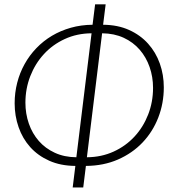

<svg xmlns="http://www.w3.org/2000/svg" viewBox="-20 -786 790 865"><path d="M444.5 -674.5Q510.5 -674 561.5 -651Q612.5 -628 647.2 -589.2Q682 -550.5 700 -499.8Q718 -449 718 -392.5Q718 -320.5 693 -256.2Q668 -192 622 -143.8Q576 -95.5 511.2 -67.2Q446.5 -39 367 -38.5L355 58.5H307.5L319.5 -38.5Q253 -39 202 -61.8Q151 -84.5 116.2 -123.2Q81.5 -162 63.8 -213Q46 -264 46 -320.5Q46 -368.5 57.5 -413.2Q69 -458 90.8 -497.2Q112.5 -536.5 143.8 -569Q175 -601.5 214 -624.8Q253 -648 299 -661Q345 -674 397 -674.5L408.5 -766.5H456ZM94.5 -323.5Q94.5 -273.5 110 -229Q125.5 -184.5 154.8 -151Q184 -117.5 226.8 -97.8Q269.5 -78 324 -77.5L392.5 -636Q326.5 -635.5 271.8 -610.2Q217 -585 177.8 -542.2Q138.5 -499.5 116.5 -443Q94.5 -386.5 94.5 -323.5ZM669.5 -390Q669.5 -439.5 654 -484Q638.5 -528.5 609.2 -562.2Q580 -596 537.2 -615.8Q494.5 -635.5 440 -636L371.5 -77.5Q437 -78 491.8 -103Q546.5 -128 586 -170.8Q625.5 -213.5 647.5 -270Q669.5 -326.5 669.5 -390Z"/></svg>

Font: Lato Light
Style: Italic
Weight: 300
Italic angle: -7°
Designer: Lukasz Dziedzic
Foundry: tyPoland Lukasz Dziedzic
Version: Version 2.007; 2014-02-27